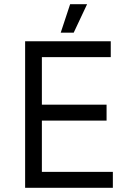

<svg xmlns="http://www.w3.org/2000/svg" viewBox="-20 -897 614 917"><path d="M396 -877H315L270 -741H332ZM100 0H519V-76H180V-321H489V-397H180V-624H509V-700H100Z"/></svg>

Font: Fixel Display Regular
Style: Regular
Weight: 400
Designer: AlfaBravo + MacPaw
Foundry: Kyrylo Tkachov, Marchela Mozhyna, Serhii Makarenko, Maria Weinstein, Zakhar Kryvoshyya
Version: Version 1.211